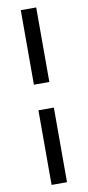

<svg xmlns="http://www.w3.org/2000/svg" viewBox="-103 -810 465 1017"><g transform="rotate(-10 129.5 -301.0)"><path d="M87.9 -369.6V-770.5H170.9V-369.6ZM87.9 169.4V-231.9H170.9V169.4Z"/></g></svg>

Font: Lato-SemiBold
Style: Regular
Weight: 500
Designer: Lukasz Dziedzic with Adam Twardoch and Botio Nikoltchev
Foundry: tyPoland Lukasz Dziedzic
Version: ""